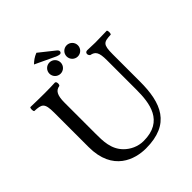

<svg xmlns="http://www.w3.org/2000/svg" viewBox="-234 -987 1136 1136"><g transform="rotate(-45 333.5 -419.5)"><path d="M323 10C529 10 578 -117 578 -295V-523C578 -606 591 -611 652 -614C658 -620 658 -641 652 -647C622 -646 578 -645 555 -645C532 -645 514 -647 488 -647C469 -647 466 -625 481 -614C516 -607 529 -589 529 -523V-277C529 -165 513 -31 345 -31C297 -31 255 -52 226 -81C174 -133 174 -201 174 -265C174 -267 174 -268 174 -269V-523C174 -586 190 -609 221 -614C230 -616 231 -647 217 -647C192 -646 173 -645 132 -645C93 -645 49 -646 12 -647C6 -641 6 -620 12 -614C73 -611 89 -606 89 -523V-236C89 -32 234 10 323 10ZM265 -849C239 -839 221 -825 206 -810L325 -754C341 -746 352 -744 358 -744C364 -744 370 -750 370 -757C370 -763 367 -768 358 -775ZM232 -707C232 -681 253 -660 279 -660C305 -660 326 -681 326 -707C326 -733 305 -754 279 -754C253 -754 232 -733 232 -707ZM376 -707C376 -681 397 -660 423 -660C449 -660 470 -681 470 -707C470 -733 449 -754 423 -754C397 -754 376 -733 376 -707Z"/></g></svg>

Font: Libertinus Serif
Style: Regular
Weight: 400
Designer: Philipp H. Poll, Khaled Hosny
Foundry: Caleb Maclennan
Version: Version 7.050;RELEASE